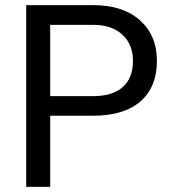

<svg xmlns="http://www.w3.org/2000/svg" viewBox="-20 -731 671 751"><path d="M176.3 -278.3V0H82.5V-710.9H344.7Q461.4 -710.9 527.6 -651.4Q593.8 -591.8 593.8 -493.7Q593.8 -390.1 529.1 -334.2Q464.4 -278.3 343.8 -278.3ZM176.3 -355H344.7Q419.9 -355 460 -390.4Q500 -425.8 500 -492.7Q500 -556.2 460 -594.2Q419.9 -632.3 350.1 -633.8H176.3Z"/></svg>

Font: Roboto
Style: Regular
Weight: 400
Designer: Google
Version: Version 2.134; 2016; ttfautohint (v1.6)